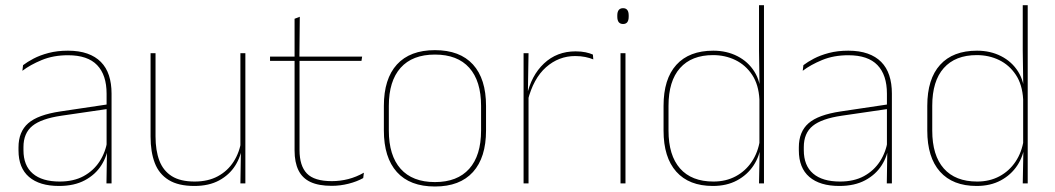

<svg xmlns="http://www.w3.org/2000/svg" viewBox="-20 -684 3934 716"><path d="M377 0 379 -128 377.5 -131.5V-292V-334.5Q377.5 -404.5 342.2 -441.2Q307 -478 233.5 -478Q179 -478 136 -460.2Q93 -442.5 63.5 -420L66 -441Q81.5 -453 105.2 -465.5Q129 -478 161.2 -486.5Q193.5 -495 233.5 -495Q275 -495 305.5 -484.2Q336 -473.5 356.2 -453Q376.5 -432.5 386.2 -402.8Q396 -373 396 -335V0ZM200 9.5Q127.5 9.5 88.2 -24.2Q49 -58 49 -123V-134.5Q49 -192.5 85 -224.2Q121 -256 205.5 -268.5L386.5 -295.5L387 -278.5L209 -252.5Q134 -241.5 100.8 -214.5Q67.5 -187.5 67.5 -135.5V-124Q67.5 -66.5 102.2 -36.8Q137 -7 202.5 -7Q254.5 -7 291.8 -27.2Q329 -47.5 351.5 -82.2Q374 -117 380.5 -160.5L390 -142H384Q380 -102.5 358 -67.8Q336 -33 296.5 -11.8Q257 9.5 200 9.5Z M560 -485.5V-175.5Q560 -123 574.2 -85.2Q588.5 -47.5 620.5 -27.2Q652.5 -7 706 -7Q756 -7 792.5 -26.8Q829 -46.5 851.2 -81.2Q873.5 -116 880 -160.5L889 -141.5H883.5Q879 -101 857.2 -66.5Q835.5 -32 797.2 -11.2Q759 9.5 705 9.5Q645 9.5 609 -12.8Q573 -35 557.2 -76.2Q541.5 -117.5 541.5 -174.5V-485.5ZM895 -485.5V0H876.5L878.5 -127H876.5V-485.5Z M1217 9Q1168.5 9 1138 -5.2Q1107.5 -19.5 1093 -49Q1078.5 -78.5 1078.5 -123V-462.5H1097V-124.5Q1097 -65.5 1124.5 -37Q1152 -8.5 1217.5 -8.5Q1248.5 -8.5 1278.8 -16.2Q1309 -24 1337 -40L1334.5 -20Q1311.5 -7 1280.2 1Q1249 9 1217 9ZM987 -457V-473H1330.5L1328 -457ZM1078.5 -468V-614L1098 -621.5L1096.5 -468Z M1602 11.5Q1508.5 11.5 1460 -42.5Q1411.5 -96.5 1411.5 -197.5V-289Q1411.5 -390 1460.2 -443.5Q1509 -497 1602 -497Q1695 -497 1743.8 -443.5Q1792.5 -390 1792.5 -289V-197.5Q1792.5 -96.5 1743.8 -42.5Q1695 11.5 1602 11.5ZM1602 -5Q1685.5 -5 1729.8 -54.5Q1774 -104 1774 -197.5V-289Q1774 -382 1730 -431.2Q1686 -480.5 1602 -480.5Q1518 -480.5 1474 -431.2Q1430 -382 1430 -289V-197.5Q1430 -104 1474 -54.5Q1518 -5 1602 -5Z M1948 -308.5 1938.5 -320.5 1944 -325Q1960.5 -402 2008.5 -447.2Q2056.5 -492.5 2126.5 -492.5Q2147.5 -492.5 2163.8 -489Q2180 -485.5 2191 -480.5L2192.5 -462.5Q2179.5 -468 2162.5 -471.5Q2145.5 -475 2125 -475Q2063.5 -475 2016.2 -433.2Q1969 -391.5 1948 -308.5ZM1932.5 0V-485.5H1951L1948.5 -335L1951 -332.5V0Z M2294 0V-485.5H2312.5V0ZM2303.5 -594.5Q2293 -594.5 2287.5 -601.2Q2282 -608 2282 -622V-626.5Q2282 -640 2287.5 -646.8Q2293 -653.5 2303.5 -653.5Q2314 -653.5 2319.2 -646.8Q2324.5 -640 2324.5 -626.5V-622Q2324.5 -608 2319.2 -601.2Q2314 -594.5 2303.5 -594.5Z M2638.5 9.5Q2549.5 9.5 2502 -43.8Q2454.5 -97 2454.5 -197V-289.5Q2454.5 -389.5 2502.2 -442.2Q2550 -495 2640 -495Q2690 -495 2730 -474.5Q2770 -454 2793.2 -417Q2816.5 -380 2817 -330H2823L2812 -313.5Q2809 -368.5 2784.8 -405Q2760.5 -441.5 2722.5 -460Q2684.5 -478.5 2639 -478.5Q2559 -478.5 2516 -430.2Q2473 -382 2473 -289.5V-197Q2473 -104.5 2516 -55.8Q2559 -7 2640.5 -7Q2687 -7 2723.5 -26.5Q2760 -46 2783.5 -81Q2807 -116 2814 -162.5L2823 -144H2817.5Q2813 -101.5 2790 -66.8Q2767 -32 2728.5 -11.2Q2690 9.5 2638.5 9.5ZM2810.5 0 2813 -130.5 2812 -138V-346.5L2812.5 -356L2810.5 -494.5V-664.5H2829V0Z M3287 0 3289 -128 3287.5 -131.5V-292V-334.5Q3287.5 -404.5 3252.2 -441.2Q3217 -478 3143.5 -478Q3089 -478 3046 -460.2Q3003 -442.5 2973.5 -420L2976 -441Q2991.5 -453 3015.2 -465.5Q3039 -478 3071.2 -486.5Q3103.5 -495 3143.5 -495Q3185 -495 3215.5 -484.2Q3246 -473.5 3266.2 -453Q3286.5 -432.5 3296.2 -402.8Q3306 -373 3306 -335V0ZM3110 9.5Q3037.5 9.5 2998.2 -24.2Q2959 -58 2959 -123V-134.5Q2959 -192.5 2995 -224.2Q3031 -256 3115.5 -268.5L3296.5 -295.5L3297 -278.5L3119 -252.5Q3044 -241.5 3010.8 -214.5Q2977.5 -187.5 2977.5 -135.5V-124Q2977.5 -66.5 3012.2 -36.8Q3047 -7 3112.5 -7Q3164.5 -7 3201.8 -27.2Q3239 -47.5 3261.5 -82.2Q3284 -117 3290.5 -160.5L3300 -142H3294Q3290 -102.5 3268 -67.8Q3246 -33 3206.5 -11.8Q3167 9.5 3110 9.5Z M3622 9.5Q3533 9.5 3485.5 -43.8Q3438 -97 3438 -197V-289.5Q3438 -389.5 3485.8 -442.2Q3533.5 -495 3623.5 -495Q3673.5 -495 3713.5 -474.5Q3753.5 -454 3776.8 -417Q3800 -380 3800.5 -330H3806.5L3795.5 -313.5Q3792.5 -368.5 3768.2 -405Q3744 -441.5 3706 -460Q3668 -478.5 3622.5 -478.5Q3542.5 -478.5 3499.5 -430.2Q3456.5 -382 3456.5 -289.5V-197Q3456.5 -104.5 3499.5 -55.8Q3542.5 -7 3624 -7Q3670.5 -7 3707 -26.5Q3743.5 -46 3767 -81Q3790.5 -116 3797.5 -162.5L3806.5 -144H3801Q3796.5 -101.5 3773.5 -66.8Q3750.5 -32 3712 -11.2Q3673.5 9.5 3622 9.5ZM3794 0 3796.5 -130.5 3795.5 -138V-346.5L3796 -356L3794 -494.5V-664.5H3812.5V0Z"/></svg>

Font: Anek Telugu Medium Thin
Style: Regular
Weight: 250
Version: Version 1.003